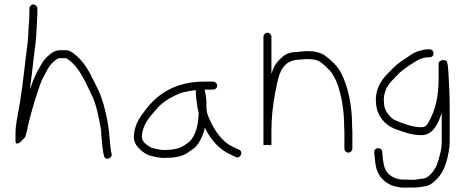

<svg xmlns="http://www.w3.org/2000/svg" viewBox="-20 -691 2103 868"><path d="M113 -653V-639C113 -629.7 112.7 -618 112 -604C109 -571 108.6 -532.6 105 -498C94 -418 84.6 -315.6 71.5 -237L65 -198C58.9 -161.4 50 -127.3 50 -86V-55C50 -39.7 57.3 -37.7 72 -49L94 -71C100 -89.7 104.3 -107.7 107 -125C113.2 -154.6 138.4 -242.4 148 -269C156.8 -294.5 165.8 -326.7 178 -345C188.8 -366.6 201.5 -393.4 219 -409C233.4 -419.8 238.6 -430.5 261 -428H279C281.7 -426.7 285.3 -424.3 290 -421C336.1 -388.1 362.7 -328 389 -273C407.1 -238.4 414.5 -211.9 424 -170C429.6 -137.9 438 -111.1 438 -78C439 -66.4 442 -47 442 -35C443.6 -20.7 444.6 -13.6 447 1L450 12C453 36.2 488.2 27.7 485 5L482 -6C480.7 -13.3 480 -18.7 480 -22C479.3 -26.7 478.7 -32.3 478 -39C478 -48.8 475 -68.7 474 -80C474 -88.7 473 -98.3 471 -109C465 -157.2 452.1 -211.4 438 -251C429 -278 410.9 -310.2 397 -339C382.3 -370.6 360.9 -403.8 340.5 -425C328.5 -437.5 299.6 -464 280 -464H263C230.1 -466.4 214.4 -452.4 196 -437C173 -417.3 161.9 -389.5 146 -363C135.7 -344 124.8 -312 115 -287C120.8 -327.7 128.8 -394.5 133 -435C138.1 -470.6 143.7 -514.2 145 -552C146.1 -582.3 149 -611 149 -639V-653C149 -662.2 140.2 -671 131 -671C121.8 -671 113 -662.2 113 -653Z M865 -284C865 -266 866 -251 868 -239C869.8 -225.6 872.7 -198.8 878 -183C878 -130.7 865 -79 838 -52L818 -37C793.9 -19.4 763.5 -13 722 -13C714.7 -13 707 -13.7 699 -15C687.6 -17.9 666.3 -20.4 658 -27C642 -37 621 -49.5 621 -75C627.1 -136.2 660.7 -165.7 693 -204C718 -232.4 758.5 -254.8 795 -270C817.4 -276.4 839.2 -280.3 865 -284ZM905 -286H944C953.5 -286 962 -293.8 962 -303.5C962 -313.1 953.5 -322 944 -322H904C776.1 -322 695.5 -269.5 639 -196C613.5 -162.9 589.8 -131.9 585 -79C582.6 -45.7 601.3 -25.7 619 -10C634 0.5 643.5 10.2 665 14C682.5 19 701.2 23 722 23C743.4 23 762.8 21.6 782 18C816 12 838.3 -7 861 -24C874.4 -34.9 886.1 -58 894 -75C899.9 -85.9 901.6 -99.8 906 -113C932.6 -59.9 970.3 -15.2 1023 8L1046 19C1067.7 28.3 1081.2 -5.3 1061 -14L1038 -25C985 -47.7 951.8 -97.5 927 -152C917.9 -172.2 913 -185.6 913 -211V-231C913 -251.4 908.7 -267.3 905 -286Z M1171 -525V-35L1189 -36C1191.7 -35.3 1194.5 -35 1197.5 -35H1207V-97C1207 -155.9 1213.4 -217.8 1223.5 -268.5C1237.8 -339.9 1246.3 -414.9 1325 -421C1342 -421 1353 -424 1369 -424C1391.7 -424 1413.6 -420.6 1428 -411C1446.6 -397.5 1461.3 -382.8 1476 -366C1484 -356.6 1494.2 -336.5 1500 -325C1522.8 -268.1 1536 -195.3 1536 -116C1536.7 -108 1537 -100.3 1537 -93V-19C1537 -9.5 1544.8 -1 1554.5 -1C1564.1 -1 1573 -9.5 1573 -19V-93C1573 -100.3 1572.7 -108.3 1572 -117C1572 -214 1554.1 -301.6 1520 -365C1502.2 -396.2 1477.1 -418.9 1449 -440C1428 -454 1402.3 -460 1369 -460C1352.7 -460 1340.7 -457.3 1323 -456C1284.3 -456 1264.8 -442.8 1245 -423C1225.6 -403.6 1216.4 -387 1207 -357V-525C1207 -534.2 1198.2 -543 1189 -543C1179.8 -543 1171 -534.2 1171 -525Z M1922 -468H1912C1904 -468 1894.3 -466.3 1883 -463C1856 -456.3 1848.8 -450.5 1824.5 -434.5C1802.5 -420 1777 -403 1761 -387L1741 -367C1710.4 -336.4 1683.7 -304.3 1679 -248C1679 -240.7 1679.3 -232.3 1680 -223C1683.6 -168.3 1719.2 -127.6 1761 -110C1798.9 -96.6 1835.9 -80 1886 -80C1940.4 -80 1963.1 -139.3 1977 -181V-47C1977 -26.9 1972.9 -6.3 1968 11C1965.1 24.3 1956.5 55.2 1950 65C1939.7 83.1 1920 111.8 1895 116L1878 118C1876.7 118.7 1874 119.2 1870 119.5C1861 120.3 1855.8 122 1846 122C1838.7 121.3 1831 121 1823 121H1799C1766.6 118.1 1747.3 107.4 1730 88C1715.4 68.5 1711.4 39.1 1709 8L1708 -6C1704.8 -28.6 1669.1 -24.9 1672 -2L1673 11C1674.3 20.3 1675.3 29.3 1676 38C1681 108.2 1726.8 151.6 1797 157H1823C1843.7 157 1866.2 157.4 1883 154L1900 151C1908.7 150.3 1917.7 147.3 1927 142C1940.9 134.1 1962.8 112.2 1971 99C1995.1 65.3 2009.6 9 2013 -45V-208C2013 -261.4 2010.4 -300.4 2008 -350C2005.8 -372.6 2006.4 -394.8 2001 -411C1995.7 -425.6 1963 -419.5 1963 -405V-338C1963 -251.7 1947.9 -193.4 1918 -139C1909.8 -123.7 1902.2 -116 1885 -116C1855.2 -116 1829.4 -123.7 1806 -132C1787 -139.6 1765.3 -145.5 1750 -158C1733.6 -174.4 1716 -195.8 1716 -226C1715.3 -233.3 1715 -240 1715 -246C1719.8 -293.6 1740.5 -315.5 1767 -342L1786 -362C1807.1 -380.5 1846.1 -406.6 1872 -421C1879.6 -424.8 1901.9 -432 1912 -432H1922C1932.3 -432 1940 -439.3 1940 -449.5C1940 -459.7 1932.4 -468 1922 -468Z"/></svg>

Font: CiSf OpenHand
Style: Regular
Weight: 400
Foundry: Cannot Into Space Fonts
Version: Version 0.7892